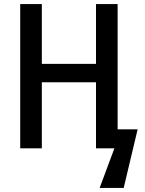

<svg xmlns="http://www.w3.org/2000/svg" viewBox="-20 -734 716 950"><path d="M562 -94H661L592 196H473L546 0H455V-327H187V0H80V-714H187V-418H455V-714H562Z"/></svg>

Font: Noto Sans Display SemiCondensed Medium
Style: Regular
Weight: 500
Width: 4
Designer: Monotype Design Team
Foundry: Monotype Imaging Inc.
Version: Version 2.003